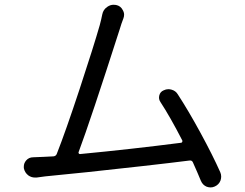

<svg xmlns="http://www.w3.org/2000/svg" viewBox="-20 -777 1040 815"><path d="M915 -45.9Q918.9 -37.1 918.9 -27.3Q918.9 -19.5 916 -10.7Q909.2 6.8 891.6 14.6Q882.8 18.6 874 18.6Q866.2 18.6 857.4 15.6Q840.8 8.8 833 -8.8Q820.3 -40 798.8 -87.9Q794.9 -96.7 785.2 -95.7Q708 -85.9 587.4 -72.3Q466.8 -58.6 351.6 -46.4Q236.3 -34.2 171.9 -28.3Q157.2 -26.4 135.7 -23.4Q131.8 -23.4 127.9 -23.4Q113.3 -23.4 100.6 -32.2Q85 -43.9 81.1 -63.5Q81.1 -67.4 81.1 -70.3Q81.1 -84 90.8 -95.7Q102.5 -109.4 121.1 -109.4Q138.7 -110.4 167 -111.3Q183.6 -112.3 207 -113.3Q216.8 -114.3 220.7 -123Q258.8 -219.7 318.4 -400.4Q377.9 -581.1 403.3 -669.9Q410.2 -695.3 414.1 -715.8Q418 -736.3 435.5 -748Q448.2 -756.8 461.9 -756.8Q467.8 -756.8 472.7 -755.9Q492.2 -752 501 -734.4Q506.8 -724.6 506.8 -714.8Q506.8 -707 503.9 -699.2Q495.1 -676.8 488.3 -653.3Q364.3 -266.6 313.5 -130.9Q312.5 -127.9 314.5 -125.5Q316.4 -123 319.3 -123Q535.2 -143.6 748 -170.9Q752 -170.9 753.4 -174.3Q754.9 -177.7 753.9 -180.7Q702.1 -281.2 661.1 -343.8Q652.3 -356.4 656.2 -372.1Q660.2 -387.7 674.8 -393.6Q684.6 -398.4 694.3 -398.4Q701.2 -398.4 708 -396.5Q725.6 -391.6 734.4 -377Q780.3 -306.6 831.5 -212.4Q882.8 -118.2 915 -45.9Z"/></svg>

Font: Gen Jyuu GothicX Regular
Style: Regular
Weight: 400
Designer: [Source Han Sans]
Ryoko NISHIZUKA  (kana & ideographs); Paul D. Hunt (Latin, Greek & Cyrillic); Wenlong ZHANG  (bopomofo
Version: Version 1.002.20150607